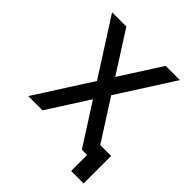

<svg xmlns="http://www.w3.org/2000/svg" viewBox="-201 -751 1001 1001"><g transform="rotate(45 300.0 -250.0)"><path d="M484 118V0H452V-85H576V118ZM445 0 50 -618H155L550 0ZM50 0 445 -618H550L155 0Z"/></g></svg>

Font: Victor Mono SemiBold
Style: Regular
Weight: 600
Monospace: yes
Designer: Rune Bjørnerås
Version: Version 1.561;gftools[0.9.30]